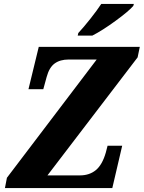

<svg xmlns="http://www.w3.org/2000/svg" viewBox="-20 -951 727 971"><path d="M15 -52 469 -650H327Q284 -650 256.5 -630Q229 -610 216 -562L199 -500H124L176 -714H687L676 -661L220 -64H384Q432 -64 464.5 -90.5Q497 -117 515 -179L524 -214H598L548 0H5ZM376 -784Q403 -813 437 -856Q471 -899 492 -931H657L654 -921Q632 -895 565 -846Q498 -797 447 -771H373Z"/></svg>

Font: Noto Serif NarrowExtraBold
Style: Italic
Weight: 800
Width: 4
Italic angle: -12°
Designer: Monotype Design Team
Foundry: Monotype Imaging Inc.
Version: Version 1.001